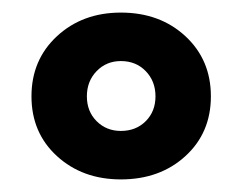

<svg xmlns="http://www.w3.org/2000/svg" viewBox="-20 -728 385 305"><path d="M172 -443Q111 -443 70.5 -480Q30 -517 30 -575Q30 -633 70.5 -670.5Q111 -708 172 -708Q234 -708 274.5 -670.5Q315 -633 315 -575Q315 -517 274.5 -480Q234 -443 172 -443ZM172 -520Q196 -520 211.5 -535.5Q227 -551 227 -575Q227 -599 211.5 -615Q196 -631 172 -631Q149 -631 133.5 -615Q118 -599 118 -575Q118 -551 133.5 -535.5Q149 -520 172 -520Z"/></svg>

Font: Asap Black
Style: Regular
Weight: 900
Designer: Pablo Cosgaya
Foundry: Omnibus-Type
Version: Version 3.001; ttfautohint (v1.8.4.7-5d5b)